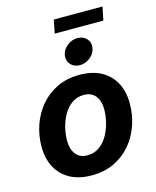

<svg xmlns="http://www.w3.org/2000/svg" viewBox="-131 -979 875 1078"><g transform="rotate(-15 307.0 -439.5)"><path d="M267.8 10.7Q194 10.7 142.2 -17.6Q90.3 -45.8 63 -97.2Q35.6 -148.5 35.6 -217.2Q35.6 -283 56.5 -343.2Q77.5 -403.4 117.4 -450.7Q157.3 -498 214.6 -525.4Q272 -552.7 345.1 -552.7Q418.6 -552.7 470.6 -524.6Q522.5 -496.5 549.9 -445.1Q577.2 -393.8 577.2 -324.6Q577.2 -258.7 556.4 -198.5Q535.7 -138.2 495.7 -91.1Q455.7 -43.9 398.3 -16.6Q341 10.7 267.8 10.7ZM272.9 -104.6Q313.8 -104.6 343.5 -126.5Q373.3 -148.3 392.4 -182.7Q411.6 -217.1 420.8 -256Q430 -294.9 430 -328.7Q430 -361.5 420 -385.9Q410 -410.3 390.1 -423.9Q370.2 -437.5 339.7 -437.5Q298.9 -437.5 269.1 -415.9Q239.3 -394.3 220.2 -360.1Q201 -325.8 191.8 -287.1Q182.6 -248.3 182.6 -214Q182.6 -165.1 205.1 -134.9Q227.6 -104.6 272.9 -104.6ZM362.6 -604.4Q329.5 -604.4 309.6 -626.5Q289.7 -648.6 294.7 -679.7Q299.9 -711.2 327.2 -733.1Q354.6 -754.9 387.6 -754.9Q420.9 -754.9 440.8 -733.1Q460.7 -711.2 455.5 -679.7Q450.5 -648.6 423.2 -626.5Q395.9 -604.4 362.6 -604.4ZM569.9 -889.9 554.2 -812.1H271.5L287.2 -889.9Z"/></g></svg>

Font: Inter Variable
Style: Italic
Weight: 400
Italic angle: -9.39999°
Designer: Rasmus Andersson
Foundry: rsms
Version: Version 4.001;git-9221beed3